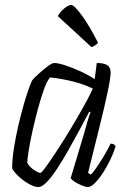

<svg xmlns="http://www.w3.org/2000/svg" viewBox="-20 -754 515 774"><path d="M135 0Q121 0 103 -9Q85 -18 69 -31Q53 -44 42 -56.5Q31 -69 29 -75Q29 -113 36.5 -159.5Q44 -206 55 -252.5Q66 -299 77.5 -338.5Q89 -378 98.5 -403.5Q108 -429 112 -433Q119 -441 136.5 -457Q154 -473 172 -486.5Q190 -500 199 -500Q214 -500 242 -491Q270 -482 302 -467.5Q334 -453 362 -435L370 -500Q400 -500 413 -491Q426 -482 426 -461Q426 -441 414 -383.5Q402 -326 381 -242Q360 -158 335 -57L346 -50Q355 -58 370 -80Q385 -102 400.5 -128Q416 -154 426 -175Q441 -175 446 -164Q440 -143 427 -115Q414 -87 397.5 -61Q381 -35 364 -17.5Q347 0 334 0Q325 0 309.5 -6.5Q294 -13 281 -21.5Q268 -30 265 -36L316 -206Q326 -242 334 -269Q342 -296 345 -301L340 -304Q322 -270 300 -229Q278 -188 255 -147.5Q232 -107 210 -73.5Q188 -40 168.5 -20Q149 0 135 0ZM143 -57Q147 -57 161.5 -76.5Q176 -96 197 -127.5Q218 -159 242 -197.5Q266 -236 288.5 -274.5Q311 -313 328.5 -345.5Q346 -378 354 -397Q317 -415 272.5 -426Q228 -437 182 -442Q170 -429 157.5 -394.5Q145 -360 133 -315.5Q121 -271 111 -226Q101 -181 95.5 -146.5Q90 -112 90 -98Q97 -83 115.5 -70Q134 -57 143 -57ZM349 -564 213 -689Q222 -706 239 -720Q256 -734 267 -734Q279 -734 309.5 -692.5Q340 -651 375 -582Q368 -571 349 -564Z"/></svg>

Font: Texturina 72pt 72pt ExtraLight
Style: Italic
Weight: 200
Italic angle: -11°
Designer: Guillermo Torres Carreño
Foundry: Omnibus-Type
Version: Version 1.002; ttfautohint (v1.8.3)